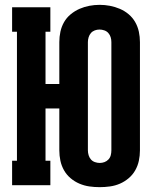

<svg xmlns="http://www.w3.org/2000/svg" viewBox="-20 -765 640 793"><path d="M392 8Q370 8 349 5Q328 2 308 -6.5Q288 -15 271.5 -29Q255 -43 244.5 -61.5Q234 -80 229.5 -101Q225 -122 225 -144V-317H168V-101H188V0H30V-101H50V-634H30V-735H188V-634H168V-418H225V-591Q225 -613 229.5 -634Q234 -655 244.5 -673.5Q255 -692 272 -706Q289 -720 308.5 -728.5Q328 -737 349 -741Q370 -745 392 -745Q413 -745 434 -741Q455 -737 475 -728.5Q495 -720 511.5 -706Q528 -692 538.5 -673.5Q549 -655 553.5 -634Q558 -613 558 -591V-144Q558 -122 553.5 -101Q549 -80 538.5 -61.5Q528 -43 511.5 -29Q495 -15 475.5 -6.5Q456 2 434.5 5Q413 8 392 8ZM392 -92Q402 -92 411.5 -95.5Q421 -99 428 -106.5Q435 -114 437.5 -124Q440 -134 440 -144V-591Q440 -602 437 -611.5Q434 -621 427.5 -628.5Q421 -636 411 -639.5Q401 -643 391 -643Q381 -643 371.5 -639.5Q362 -636 355.5 -628.5Q349 -621 346 -611Q343 -601 343 -591V-144Q343 -134 346 -124Q349 -114 355.5 -106.5Q362 -99 372 -95.5Q382 -92 392 -92Z"/></svg>

Font: Iosevka Curly Slab Extended
Style: Bold
Weight: 700
Width: 7
Monospace: yes
Designer: Belleve Invis
Foundry: Belleve Invis
Version: Version 11.1.0; ttfautohint (v1.8.3)